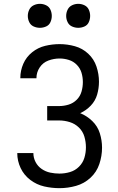

<svg xmlns="http://www.w3.org/2000/svg" viewBox="-20 -973 616 1001"><path d="M188 -828Q205 -828 220.5 -835Q236 -842 243 -857.5Q250 -873 250 -890Q250 -907 243 -922.5Q236 -938 220.5 -945.5Q205 -953 188 -953Q171 -953 155.5 -945.5Q140 -938 132.5 -922.5Q125 -907 125 -890Q125 -873 132.5 -857.5Q140 -842 155.5 -835Q171 -828 188 -828ZM388 -828Q405 -828 420.5 -835Q436 -842 443 -857.5Q450 -873 450 -890Q450 -907 443 -922.5Q436 -938 420.5 -945.5Q405 -953 388 -953Q371 -953 355.5 -945.5Q340 -938 332.5 -922.5Q325 -907 325 -890Q325 -873 332.5 -857.5Q340 -842 355.5 -835Q371 -828 388 -828ZM290 8Q334 8 376.5 -4Q419 -16 451.5 -46Q484 -76 498 -118Q512 -160 512 -203Q512 -241 500.5 -278Q489 -315 461 -342Q433 -369 398 -383Q429 -397 453 -422Q477 -447 486.5 -480Q496 -513 496 -547Q496 -587 483 -626Q470 -665 440 -693Q410 -721 370.5 -732Q331 -743 291 -743Q253 -743 215.5 -734Q178 -725 147.5 -700.5Q117 -676 101.5 -640.5Q86 -605 86 -567V-565H170V-566Q170 -596 187 -621.5Q204 -647 232.5 -657.5Q261 -668 291 -668Q315 -668 339 -660.5Q363 -653 380.5 -635Q398 -617 405 -593.5Q412 -570 412 -545Q412 -520 405 -495.5Q398 -471 380 -453Q362 -435 337.5 -427.5Q313 -420 288 -420H226V-345H288Q316 -345 343.5 -336.5Q371 -328 391.5 -308Q412 -288 420 -260.5Q428 -233 428 -205Q428 -177 420 -150.5Q412 -124 392 -104Q372 -84 345 -76Q318 -68 290 -68Q266 -68 242 -73Q218 -78 197.5 -92Q177 -106 165.5 -128Q154 -150 154 -175H70Q70 -134 87.5 -97Q105 -60 138 -35Q171 -10 210.5 -1Q250 8 290 8Z"/></svg>

Font: Iosevka SS01 Extended
Style: Regular
Weight: 400
Width: 7
Monospace: yes
Designer: Belleve Invis
Foundry: Belleve Invis
Version: Version 3.4.7; ttfautohint (v1.8.3)